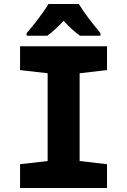

<svg xmlns="http://www.w3.org/2000/svg" viewBox="-20 -947 640 967"><path d="M81 0V-120L220 -136V-578L81 -594V-714H519V-594L381 -578V-136L519 -120V0ZM114 -767H218Q258 -796 300 -842Q346 -793 383 -767H486V-780Q454 -819 425 -857Q396 -895 377 -927H224Q208 -899 174 -854Q140 -809 114 -780Z"/></svg>

Font: Noto Sans Mono Extra
Style: Regular
Weight: 800
Designer: Monotype Design Team
Foundry: Monotype Imaging Inc.
Version: Version 1.900